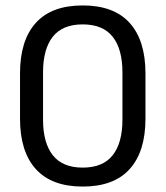

<svg xmlns="http://www.w3.org/2000/svg" viewBox="-20 -671 606 703"><path d="M282.8 12.1Q169.1 12.1 111.2 -51.9Q53.3 -115.9 53.3 -236.5V-402.3Q53.3 -523 111 -587.1Q168.7 -651.1 282.8 -651.1Q396.9 -651.1 454.7 -587.1Q512.6 -523 512.6 -402.3V-236.5Q512.6 -115.9 454.7 -51.9Q396.9 12.1 282.8 12.1ZM282.8 -57.3Q356.9 -57.3 392.6 -102.6Q428.3 -147.9 428.3 -232.8V-405.7Q428.3 -491.1 392.6 -536.4Q356.9 -581.7 282.8 -581.7Q208.8 -581.7 173.2 -536.4Q137.6 -491.1 137.6 -405.7V-232.8Q137.6 -147.9 173.4 -102.6Q209.1 -57.3 282.8 -57.3Z"/></svg>

Font: Anek Malayalam Medium
Style: Regular
Weight: 500
Designer: Maithili Shingre (Malayalam) & Yesha Goshar (Latin)
Foundry: Ek Type
Version: Version 1.003